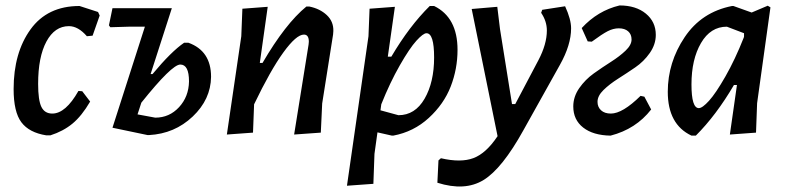

<svg xmlns="http://www.w3.org/2000/svg" viewBox="-20 -490 2887 705"><path d="M272 -468 340 -446 346 -433 320 -359 299 -357Q267 -394 233 -394Q181 -394 150.5 -337.5Q120 -281 120 -182Q120 -122 132 -97.5Q144 -73 172 -73Q221 -73 268 -156L282 -155L311 -117Q280 -64 246 -36Q212 -8 165 7H150Q87 -3 58.5 -41Q30 -79 30 -163Q30 -296 92 -382Q154 -468 272 -468Z M393 -21 512 -392H453L385 -390L380 -397L393 -460H611L533 -218H540Q609 -301 656 -333H672Q755 -303 755 -208Q754 -125 687.5 -62Q621 1 527 6H522ZM642 -253Q611 -253 499 -113L485 -70L550 -58Q602 -58 637.5 -96.5Q673 -135 674 -191Q674 -253 642 -253Z M813 4 866 -357 870 -458 963 -465 934 -259H944Q1028 -403 1105 -466H1116Q1155 -458 1180 -434.5Q1205 -411 1204 -376L1203 -363L1163 -110L1158 -3L1060 4L1113 -326L1114 -337Q1114 -363 1096 -363Q1068 -363 1020.5 -297.5Q973 -232 913 -107L909 -3Z M1430 -465 1404 -282H1417Q1483 -394 1558 -468H1574Q1660 -426 1660 -307Q1660 -237 1635 -172.5Q1610 -108 1554.5 -57Q1499 -6 1424 8H1419L1366 -4L1355 75L1351 185L1254 192L1333 -357L1337 -458ZM1546 -368Q1534 -368 1509 -340.5Q1484 -313 1448 -250Q1412 -187 1380 -107L1377 -85L1443 -67Q1504 -67 1539 -127.5Q1574 -188 1574 -279Q1574 -368 1546 -368Z M1806 -465 1816 -383 1860 -108H1872L1957 -269Q1988 -328 1988 -378Q1988 -412 1967 -443L1971 -454L2055 -467Q2077 -419 2077 -386Q2077 -325 2036 -252L1902 -12Q1824 129 1755.5 171Q1687 213 1586 181L1590 99L1599 91Q1672 108 1718.5 90.5Q1765 73 1807 10L1712 -457Z M2222 8Q2158 7 2121.5 -21.5Q2085 -50 2085 -99Q2085 -135 2107 -166.5Q2129 -198 2160.5 -220.5Q2192 -243 2223.5 -263Q2255 -283 2277 -304Q2299 -325 2299 -345Q2299 -364 2286.5 -375Q2274 -386 2252 -386Q2232 -386 2211.5 -375.5Q2191 -365 2153 -337L2138 -338L2116 -387Q2175 -451 2255 -470Q2315 -470 2351.5 -440Q2388 -410 2388 -362Q2388 -327 2366 -295.5Q2344 -264 2312.5 -242.5Q2281 -221 2249.5 -201Q2218 -181 2196 -159.5Q2174 -138 2174 -116Q2174 -97 2187 -85Q2200 -73 2223 -73Q2266 -73 2332 -138L2346 -135L2371 -88Q2315 -16 2222 8Z M2668 -468H2673L2740 -444L2799 -469L2809 -463L2760 -111L2756 -3L2660 4L2686 -178H2675Q2610 -67 2535 8H2519Q2432 -33 2432 -153Q2432 -261 2494 -353.5Q2556 -446 2668 -468ZM2519 -180Q2519 -93 2546 -93Q2559 -93 2583.5 -120Q2608 -147 2643.5 -209Q2679 -271 2711 -352L2712 -356V-368L2649 -392Q2589 -392 2554 -332Q2519 -272 2519 -180Z"/></svg>

Font: Alegreya Sans Medium
Style: Italic
Weight: 500
Italic angle: -7°
Designer: Juan Pablo del Peral
Foundry: Huerta Tipografica
Version: Version 2.007